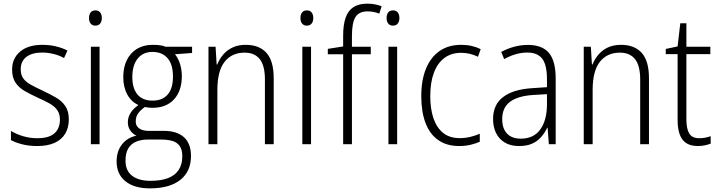

<svg xmlns="http://www.w3.org/2000/svg" viewBox="-20 -785 3909 1045"><path d="M354.5 -135.3Q354.5 -89.8 334.7 -57.1Q314.9 -24.4 276.9 -7.3Q238.8 9.8 182.6 9.8Q136.7 9.8 100.1 0.2Q63.5 -9.3 39.6 -22.5V-72.3Q68.8 -54.7 106 -43.7Q143.1 -32.7 182.6 -32.7Q247.1 -32.7 276.6 -59.6Q306.2 -86.4 306.2 -133.8Q306.2 -164.6 292.2 -184.8Q278.3 -205.1 252 -220.5Q225.6 -235.8 187.5 -252.4Q146 -271.5 114 -290Q82 -308.6 64 -335.9Q45.9 -363.3 45.9 -406.7Q45.9 -467.3 89.6 -504.2Q133.3 -541 210.4 -541Q250 -541 284.4 -532.7Q318.8 -524.4 347.2 -509.8L328.6 -469.2Q304.2 -482.9 272.7 -491Q241.2 -499 209.5 -499Q155.3 -499 124 -475.6Q92.8 -452.1 92.8 -408.2Q92.8 -377.9 106.4 -358.6Q120.1 -339.4 146.7 -324.5Q173.3 -309.6 211.4 -292Q251 -273.4 283.7 -254.6Q316.4 -235.8 335.4 -208Q354.5 -180.2 354.5 -135.3Z M522 -530.8V0H474.6V-530.8ZM499.5 -728.5Q517.1 -728.5 525.6 -716.8Q534.2 -705.1 534.2 -687Q534.2 -668 525.1 -656.7Q516.1 -645.5 499 -645.5Q482.4 -645.5 473.4 -656.7Q464.4 -668 464.4 -686.5Q464.4 -705.1 472.9 -716.8Q481.4 -728.5 499.5 -728.5Z M795.9 240.2Q710.9 240.2 662.8 201.7Q614.7 163.1 614.7 93.8Q614.7 37.6 644.3 0.5Q673.8 -36.6 722.2 -46.4Q701.7 -56.6 688.7 -75.4Q675.8 -94.2 675.8 -119.6Q675.8 -146 690.2 -169.7Q704.6 -193.4 733.4 -213.4Q694.8 -230.5 672.9 -270.5Q650.9 -310.5 650.9 -365.7Q650.9 -418.9 670.4 -458.3Q689.9 -497.6 725.8 -519.3Q761.7 -541 811 -541Q826.7 -541 838.9 -540Q851.1 -539.1 861.3 -536.9Q871.6 -534.7 879.9 -530.8H1025.4V-496.6L932.6 -489.7Q951.7 -465.3 960.7 -434.1Q969.7 -402.8 969.7 -370.6Q969.7 -291 927.5 -244.6Q885.3 -198.2 809.1 -198.2Q787.6 -198.2 768.6 -202.6Q745.6 -186.5 732.2 -168.5Q718.8 -150.4 718.8 -124Q718.8 -107.4 727.1 -96.4Q735.4 -85.4 751 -79.1Q766.6 -72.8 789.1 -72.8H870.6Q942.9 -72.8 981.2 -38.3Q1019.5 -3.9 1019.5 64.5Q1019.5 147.9 961.4 194.1Q903.3 240.2 795.9 240.2ZM799.3 199.2Q856.4 199.2 894.8 184.3Q933.1 169.4 952.6 139.6Q972.2 109.9 972.2 65.4Q972.2 29.3 957.8 9.3Q943.4 -10.7 917.5 -18.1Q891.6 -25.4 857.9 -25.4H783.2Q749 -25.4 721.4 -14.2Q693.8 -2.9 678.5 22.2Q663.1 47.4 663.1 89.4Q663.1 143.6 698.7 171.4Q734.4 199.2 799.3 199.2ZM810.5 -237.3Q863.8 -237.3 892.6 -270.5Q921.4 -303.7 921.4 -367.7Q921.4 -435.1 891.6 -468.8Q861.8 -502.4 809.6 -502.4Q758.8 -502.4 729.5 -466.3Q700.2 -430.2 700.2 -365.7Q700.2 -304.7 728 -271Q755.9 -237.3 810.5 -237.3Z M1317.4 -541Q1391.1 -541 1430.4 -497.1Q1469.7 -453.1 1469.7 -358.9V0H1421.9V-351.6Q1421.9 -428.2 1393.6 -463.4Q1365.2 -498.5 1311.5 -498.5Q1241.7 -498.5 1202.4 -448.5Q1163.1 -398.4 1163.1 -295.9V0H1114.7V-530.8H1153.3L1159.2 -433.6H1162.1Q1173.8 -462.9 1194.3 -487.3Q1214.8 -511.7 1245.4 -526.4Q1275.9 -541 1317.4 -541Z M1672.9 -530.8V0H1625.5V-530.8ZM1650.4 -728.5Q1668 -728.5 1676.5 -716.8Q1685.1 -705.1 1685.1 -687Q1685.1 -668 1676 -656.7Q1667 -645.5 1649.9 -645.5Q1633.3 -645.5 1624.3 -656.7Q1615.2 -668 1615.2 -686.5Q1615.2 -705.1 1623.8 -716.8Q1632.3 -728.5 1650.4 -728.5Z M1998 -489.7H1895.5V0H1847.7V-489.7H1764.2V-519L1847.7 -532.2V-591.3Q1847.7 -649.4 1860.8 -688Q1874 -726.6 1903.1 -745.8Q1932.1 -765.1 1978.5 -765.1Q2002 -765.1 2021.2 -761.2Q2040.5 -757.3 2057.1 -751L2044.4 -710.9Q2029.8 -716.8 2013.2 -720Q1996.6 -723.1 1980.5 -723.1Q1934.6 -723.1 1915 -692.6Q1895.5 -662.1 1895.5 -589.8V-530.8H1998ZM2141.6 -530.8V0H2094.2V-530.8ZM2119.1 -728.5Q2136.7 -728.5 2145.3 -716.8Q2153.8 -705.1 2153.8 -687Q2153.8 -668 2144.8 -656.7Q2135.7 -645.5 2118.7 -645.5Q2102.1 -645.5 2093 -656.7Q2084 -668 2084 -686.5Q2084 -705.1 2092.5 -716.8Q2101.1 -728.5 2119.1 -728.5Z M2479.5 9.8Q2411.1 9.8 2365 -22.7Q2318.8 -55.2 2295.9 -116Q2272.9 -176.8 2272.9 -261.2Q2272.9 -350.1 2299.1 -412.6Q2325.2 -475.1 2373.5 -508.1Q2421.9 -541 2489.3 -541Q2520.5 -541 2547.1 -534.9Q2573.7 -528.8 2596.2 -517.6L2581.5 -476.1Q2560.1 -486.8 2536.6 -492.2Q2513.2 -497.6 2490.2 -497.6Q2437 -497.6 2399.4 -470Q2361.8 -442.4 2341.8 -389.6Q2321.8 -336.9 2321.8 -261.7Q2321.8 -193.4 2338.9 -142.1Q2356 -90.8 2391.4 -62Q2426.8 -33.2 2481.9 -33.2Q2511.2 -33.2 2539.1 -39.8Q2566.9 -46.4 2591.3 -57.1V-13.7Q2569.3 -3.4 2540.5 3.2Q2511.7 9.8 2479.5 9.8Z M2853.5 -540.5Q2931.2 -540.5 2967.8 -496.8Q3004.4 -453.1 3004.4 -357.9V0H2967.3L2960.4 -89.4H2958Q2944.8 -61.5 2925.3 -39.1Q2905.8 -16.6 2876.7 -3.4Q2847.7 9.8 2804.7 9.8Q2758.3 9.8 2727.1 -9.3Q2695.8 -28.3 2679.7 -61.3Q2663.6 -94.2 2663.6 -136.7Q2663.6 -215.8 2718.8 -257.3Q2773.9 -298.8 2877 -305.2L2957 -310.5V-352.1Q2957 -432.6 2930.9 -465.8Q2904.8 -499 2850.1 -499Q2819.8 -499 2788.8 -490.5Q2757.8 -481.9 2724.1 -463.4L2708 -502.4Q2740.2 -520 2777.3 -530.3Q2814.5 -540.5 2853.5 -540.5ZM2957 -272.5 2881.8 -268.1Q2797.9 -262.7 2755.6 -230.7Q2713.4 -198.7 2713.4 -137.2Q2713.4 -85 2740 -57.6Q2766.6 -30.3 2814 -30.3Q2885.3 -30.3 2921.1 -81.1Q2957 -131.8 2957 -217.8Z M3359.9 -541Q3433.6 -541 3472.9 -497.1Q3512.2 -453.1 3512.2 -358.9V0H3464.4V-351.6Q3464.4 -428.2 3436 -463.4Q3407.7 -498.5 3354 -498.5Q3284.2 -498.5 3244.9 -448.5Q3205.6 -398.4 3205.6 -295.9V0H3157.2V-530.8H3195.8L3201.7 -433.6H3204.6Q3216.3 -462.9 3236.8 -487.3Q3257.3 -511.7 3287.8 -526.4Q3318.4 -541 3359.9 -541Z M3786.1 -32.7Q3803.7 -32.7 3819.8 -35.9Q3835.9 -39.1 3848.1 -43.9V-3.4Q3834.5 2 3816.9 5.9Q3799.3 9.8 3778.3 9.8Q3739.3 9.8 3715.1 -6.1Q3690.9 -22 3679.4 -53.5Q3668 -85 3668 -132.8V-490.2H3603.5V-518.6L3668 -532.2L3682.6 -658.2H3715.8V-530.8H3846.2V-490.2H3715.8V-135.3Q3715.8 -84 3731.4 -58.3Q3747.1 -32.7 3786.1 -32.7Z"/></svg>

Font: Open Sans SemiCondensed Light
Style: Regular
Weight: 300
Width: 4
Designer: Monotype Design Team
Foundry: Monotype Imaging Inc.
Version: Version 3.000